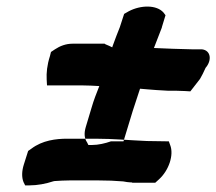

<svg xmlns="http://www.w3.org/2000/svg" viewBox="-20 -577 654 580"><path d="M51 -27 56 -17H69C93 -17 119 -22 140 -29L144 -30C158 -31 177 -32 191 -32H277C303 -32 329 -31 352 -29L364 -27C371 -26 377 -26 378 -26L380 -25H449L460 -35C490 -62 506 -109 494 -139L490 -150L424 -151C374 -153 324 -158 268 -158H183C149 -158 108 -153 75 -128L65 -121L52 -80C46 -61 45 -42 51 -27ZM121 -337C120 -357 122 -380 131 -408L134 -420L146 -428C161 -438 179 -445 199 -445H296L299 -443C306 -440 314 -437 319 -434L321 -440C328 -460 335 -477 342 -495L355 -535L369 -543C405 -562 453 -563 474 -539L480 -531L469 -495V-494C461 -474 453 -452 445 -432C484 -430 521 -429 561 -428H588H590C617 -425 621 -395 601 -372C595 -358 590 -349 585 -340L583 -337L555 -301L538 -302C521 -303 504 -303 487 -303H486L452 -305C434 -306 418 -308 403 -309C395 -285 388 -264 381 -242L353 -150H315C298 -144 277 -139 258 -139H247L243 -147C234 -160 234 -176 239 -193L257 -253C263 -274 272 -297 280 -317C261 -318 246 -319 229 -319H122Z"/></svg>

Font: SolarCharger
Style: 1052
Weight: 1000
Designer: Mew Too
Foundry: Cannot Into Space Fonts/KineticPlasma Fonts
Version: Version 1.100